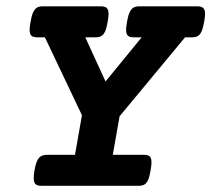

<svg xmlns="http://www.w3.org/2000/svg" viewBox="-20 -600 682 620"><path d="M642.1 -554.7Q642.1 -544.9 639.2 -529.3Q635.7 -508.8 630.6 -498Q625.5 -487.3 618.4 -483.4Q611.3 -479.5 599.6 -479.5H577.6L366.2 -224.6L344.2 -100.1H444.8Q457.5 -100.1 463.4 -95Q469.2 -89.8 469.2 -75.7Q469.2 -65.9 466.3 -49.8Q462.9 -29.3 458 -18.6Q453.1 -7.8 446 -3.9Q439 0 427.2 0H113.8Q100.6 0 94.7 -5.4Q88.9 -10.7 88.9 -24.9Q88.9 -37.1 91.3 -49.8Q96.7 -79.6 105.5 -89.8Q114.3 -100.1 131.3 -100.1H222.2L244.6 -228L125 -479.5H100.6Q87.4 -479.5 81.5 -484.6Q75.7 -489.7 75.7 -503.9Q75.7 -514.2 78.6 -529.3Q82 -549.8 87.2 -560.5Q92.3 -571.3 99.4 -575.4Q106.4 -579.6 118.2 -579.6H305.7Q318.8 -579.6 324.7 -574.2Q330.6 -568.8 330.6 -554.7Q330.6 -544.9 327.6 -529.3Q324.2 -508.8 319.1 -498Q314 -487.3 306.9 -483.4Q299.8 -479.5 288.1 -479.5H255.4L320.8 -336.9L437.5 -479.5H412.1Q398.9 -479.5 393.1 -484.6Q387.2 -489.7 387.2 -503.9Q387.2 -514.2 390.1 -529.3Q393.6 -549.8 398.7 -560.5Q403.8 -571.3 410.9 -575.4Q418 -579.6 429.7 -579.6H617.2Q630.4 -579.6 636.2 -574.2Q642.1 -568.8 642.1 -554.7Z"/></svg>

Font: Courier Prime
Style: Bold Italic
Weight: 700
Italic angle: -10°
Designer: Alan Dague-Greene
Foundry: Quote-Unquote Apps
Version: Version 3.018